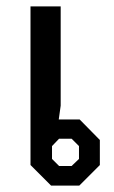

<svg xmlns="http://www.w3.org/2000/svg" viewBox="-20 -578 356 598"><path d="M75 -64V-558H169V-249L163 -206H228L291 -142V-64L227 0H139ZM203 -61 226 -83V-123L203 -146H164L142 -123V-83L164 -61Z"/></svg>

Font: Chakra Petch Medium
Style: Regular
Weight: 500
Designer: Katatrad Aksorn Co.,Ltd.
Foundry: Cadson Demak Co.,Ltd.
Version: Version 1.000; ttfautohint (v1.6)